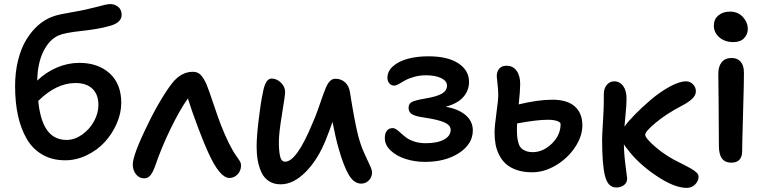

<svg xmlns="http://www.w3.org/2000/svg" viewBox="-20 -853 3760 944"><path d="M300.8 -64.9Q236.3 -64.9 188 -93Q139.6 -121.1 110.8 -171.4Q82 -221.7 68.1 -286.1Q54.2 -350.6 54.2 -429.2Q54.2 -499 69.3 -558.6Q84.5 -618.2 110.4 -659.7Q136.2 -701.2 167.7 -728.8Q199.2 -756.3 234.9 -770Q252.9 -777.3 280.3 -783Q307.6 -788.6 343.3 -794.7Q378.9 -800.8 397.9 -805.2Q421.4 -810.1 450 -817.6Q478.5 -825.2 495.1 -829.1Q511.7 -833 522 -833Q544.4 -833 561.3 -819.1Q578.1 -805.2 578.1 -779.8Q578.1 -739.7 514.2 -724.1Q461.9 -709.5 381.1 -700.9Q300.3 -692.4 269 -679.2Q222.7 -659.2 193.6 -600.8Q164.6 -542.5 163.1 -457Q206.1 -498 259.8 -521Q313.5 -543.9 370.1 -543.9Q462.4 -543.9 519.3 -492.2Q576.2 -440.4 576.2 -347.2Q576.2 -296.9 554 -245.8Q531.7 -194.8 495.4 -155Q459 -115.2 407.2 -90.1Q355.5 -64.9 300.8 -64.9ZM351.1 -444.8Q257.3 -444.8 168 -356.9Q177.7 -259.3 212.2 -212.2Q246.6 -165 307.1 -165Q346.7 -165 383.5 -190.9Q420.4 -216.8 442.1 -256.6Q463.9 -296.4 463.9 -336.9Q463.9 -388.7 434.3 -416.7Q404.8 -444.8 351.1 -444.8Z M689 23.9Q664.6 23.9 648.7 3.9Q632.8 -16.1 632.8 -43.9Q632.8 -91.8 709 -246.1Q736.3 -303.2 769.5 -358.9Q802.7 -414.6 827.1 -444.8Q870.6 -500 928.2 -500Q951.7 -500 966.3 -485.1Q981 -470.2 995.1 -439Q1005.9 -413.1 1029.5 -342.3Q1053.2 -271.5 1066.9 -236.8Q1106.9 -135.3 1142.1 -85.9Q1160.6 -61 1163.6 -50.8Q1165 -45.4 1165 -39.1Q1165 -13.2 1147.9 4.4Q1130.9 22 1107.9 22Q1060.5 22 1003.9 -103Q985.4 -142.1 953.9 -225.3Q922.4 -308.6 903.8 -369.1Q863.8 -312.5 819.1 -220.7Q774.4 -128.9 743.2 -38.1Q732.9 -8.3 720.5 7.8Q708 23.9 689 23.9Z M1359.9 53.2Q1325.7 53.2 1301.5 37.1Q1277.3 21 1264.9 -6.8Q1252.4 -34.7 1247.1 -65.2Q1241.7 -95.7 1241.7 -131.8Q1241.7 -181.6 1252 -266.4Q1262.2 -351.1 1272 -395Q1284.2 -466.8 1314.9 -466.8Q1340.3 -466.8 1361.1 -446.8Q1381.8 -426.8 1381.8 -399.9Q1381.8 -384.3 1366.5 -291.7Q1351.1 -199.2 1351.1 -154.8Q1351.1 -110.4 1357.2 -84.2Q1363.3 -58.1 1381.8 -58.1Q1438.5 -58.1 1516.1 -246.1Q1529.8 -276.4 1543 -313.7Q1556.2 -351.1 1564.5 -375.2Q1572.8 -399.4 1582.3 -421.9Q1591.8 -444.3 1603 -455.1Q1614.3 -465.8 1628.9 -465.8Q1657.7 -465.8 1677 -447.8Q1696.3 -429.7 1700.7 -398.9Q1724.1 -252 1740.7 -187Q1752.4 -141.6 1770 -102.1Q1787.6 -62.5 1798.3 -40.5Q1809.1 -18.6 1809.1 -4.9Q1809.1 18.1 1793.5 33.9Q1777.8 49.8 1755.9 49.8Q1720.7 49.8 1695.6 7.8Q1670.4 -34.2 1646 -119.1Q1630.9 -170.4 1614.7 -253.9Q1602.1 -215.8 1582 -166Q1543 -68.4 1482.9 -7.6Q1422.9 53.2 1359.9 53.2Z M2069.8 -57.1Q2019 -57.1 1974.1 -71.5Q1929.2 -85.9 1900.6 -113Q1872.1 -140.1 1872.1 -173.8Q1872.1 -197.8 1882.3 -210.4Q1892.6 -223.1 1910.2 -223.1Q1919.9 -223.1 1930.4 -215.6Q1940.9 -208 1952.6 -197Q1964.4 -186 1979.5 -175Q1994.6 -164.1 2019 -156.5Q2043.5 -148.9 2073.7 -148.9Q2129.9 -148.9 2162.8 -166.7Q2195.8 -184.6 2195.8 -214.8Q2195.8 -237.3 2165 -251.2Q2134.3 -265.1 2060.1 -275.9Q2020 -281.7 2004.4 -292.2Q1988.8 -302.7 1988.8 -323.2Q1988.8 -343.3 2005.4 -351.8Q2022 -360.4 2068.8 -368.2Q2127.4 -377.9 2152.6 -392.6Q2177.7 -407.2 2177.7 -432.1Q2177.7 -455.1 2148.9 -469Q2120.1 -482.9 2074.7 -482.9Q2043.5 -482.9 2015.4 -474.9Q1987.3 -466.8 1971.4 -457.5Q1955.6 -448.2 1941.2 -440.2Q1926.8 -432.1 1918.9 -432.1Q1903.8 -432.1 1894.3 -443.1Q1884.8 -454.1 1884.8 -470.2Q1884.8 -503.4 1912.8 -527.8Q1940.9 -552.2 1985.8 -564.2Q2030.8 -576.2 2085.9 -576.2Q2181.6 -576.2 2233.9 -541.5Q2286.1 -506.8 2286.1 -450.2Q2286.1 -408.7 2258.1 -376.2Q2230 -343.8 2170.9 -328.1Q2232.9 -317.9 2268.8 -287.4Q2304.7 -256.8 2304.7 -211.9Q2304.7 -145.5 2237.8 -101.3Q2170.9 -57.1 2069.8 -57.1Z M2596.7 -5.9Q2554.7 -5.9 2522 -16.8Q2489.3 -27.8 2468.8 -45.9Q2448.2 -64 2435.1 -89.6Q2421.9 -115.2 2416.7 -142.1Q2411.6 -168.9 2411.6 -200.2Q2411.6 -231.9 2420.7 -296.6Q2429.7 -361.3 2429.7 -386.2Q2429.7 -412.1 2426 -442.1Q2422.4 -472.2 2422.4 -478Q2422.4 -501.5 2434.8 -515.6Q2447.3 -529.8 2470.7 -529.8Q2502 -529.8 2519.8 -505.1Q2537.6 -480.5 2537.6 -439.9Q2537.6 -407.7 2530.3 -339.8Q2626 -362.8 2696.3 -362.8Q2769 -362.8 2806.2 -329.6Q2843.3 -296.4 2843.3 -236.8Q2843.3 -182.6 2807.1 -128.7Q2771 -74.7 2713.4 -40.3Q2655.8 -5.9 2596.7 -5.9ZM2521.5 -220.2Q2521.5 -197.3 2522.9 -181.2Q2524.4 -165 2529.1 -149.7Q2533.7 -134.3 2542.2 -125.2Q2550.8 -116.2 2565.2 -110.6Q2579.6 -105 2599.6 -105Q2649.9 -105 2693.1 -146.7Q2736.3 -188.5 2736.3 -243.2Q2736.3 -252 2719 -258.1Q2701.7 -264.2 2673.3 -264.2Q2619.6 -264.2 2522.5 -246.1Q2521.5 -236.3 2521.5 -220.2Z M3009.8 68.8Q2968.8 68.8 2954.6 12.2Q2940.4 -44.4 2940.4 -166Q2940.4 -189.9 2944.6 -255.9Q2948.7 -321.8 2948.7 -354V-389.2Q2948.7 -418.9 2963.6 -436Q2978.5 -453.1 2999.5 -453.1Q3027.3 -453.1 3043.9 -430.2Q3060.5 -407.2 3060.5 -369.1Q3060.5 -352.5 3059.1 -330.8Q3057.6 -309.1 3054.4 -276.4Q3051.3 -243.7 3050.3 -231L3053.7 -234.9Q3067.9 -255.4 3102.1 -290.3Q3136.2 -325.2 3179.7 -362.3Q3223.1 -399.4 3271.5 -426.3Q3319.8 -453.1 3353.5 -453.1Q3373.5 -453.1 3387.5 -438.2Q3401.4 -423.3 3401.4 -404.8Q3401.4 -383.8 3382.1 -366.2Q3362.8 -348.6 3328.6 -331.1Q3254.4 -292 3203.4 -249.3Q3152.3 -206.5 3152.3 -190.9Q3152.3 -173.3 3204.6 -128.7Q3256.8 -84 3326.7 -50.8Q3332.5 -47.9 3344 -42Q3355.5 -36.1 3361.8 -32.7Q3368.2 -29.3 3377.7 -23.9Q3387.2 -18.6 3392.8 -14.4Q3398.4 -10.3 3404.1 -5.1Q3409.7 0 3412.1 4.9Q3414.6 9.8 3414.6 15.1Q3414.6 37.1 3397.7 54Q3380.9 70.8 3356.4 70.8Q3294.4 70.8 3205.1 10Q3115.7 -50.8 3064.5 -120.1Q3052.2 -133.8 3047.4 -144Q3048.3 -91.3 3055.9 -36.1Q3063.5 19 3063.5 23.9Q3063.5 45.4 3047.9 57.1Q3032.2 68.8 3009.8 68.8Z M3585.4 -646Q3543.9 -646 3516.8 -669.4Q3489.7 -692.9 3489.7 -727.1Q3489.7 -758.3 3512 -777.1Q3534.2 -795.9 3568.8 -795.9Q3608.4 -795.9 3632.6 -769.5Q3656.7 -743.2 3656.7 -710Q3656.7 -685.1 3638.7 -665.5Q3620.6 -646 3585.4 -646ZM3575.7 -53.2Q3514.6 -53.2 3514.6 -134.8Q3514.6 -245.1 3513.2 -349.1Q3511.7 -453.1 3511.7 -491.2Q3511.7 -525.9 3528.1 -546.9Q3544.4 -567.9 3577.6 -567.9Q3605 -567.9 3621.1 -550Q3637.2 -532.2 3637.7 -497.1Q3638.2 -459 3633.5 -301.3Q3628.9 -143.6 3628.9 -107.9Q3628.9 -82.5 3615.7 -67.9Q3602.5 -53.2 3575.7 -53.2Z"/></svg>

Font: Shantell Sans Bouncy
Style: Regular
Weight: 500
Designer: Stephen Nixon, Anya Danilova, Shantell Martin
Foundry: Arrow Type
Version: Version 1.006;[9816181b4]